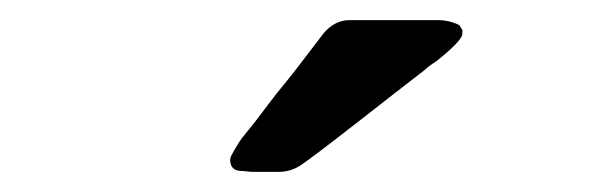

<svg xmlns="http://www.w3.org/2000/svg" viewBox="-20 -699 590 191"><path d="M209 -540Q209 -542 210 -544Q211 -546 213 -549.5Q215 -553 217.5 -557Q220 -561 225 -567Q230 -573 235 -579.5Q240 -586 247.5 -596Q255 -606 262.5 -615Q270 -624 281 -638.5Q292 -653 302 -666Q313 -679 328 -679H415Q427 -679 437 -674L440 -669V-665Q439 -658 414 -638Q406 -633 402 -629Q376 -609 339 -580Q289 -541 279 -534.5Q269 -528 257 -528H231Q230 -528 225.5 -528.5Q221 -529 219 -529Q217 -529 214.5 -530Q212 -531 210.5 -533.5Q209 -536 209 -540Z"/></svg>

Font: CMU Sans Serif
Style: Bold
Weight: 700
Version: Version 0.7.0